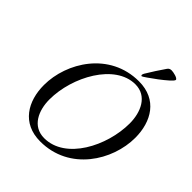

<svg xmlns="http://www.w3.org/2000/svg" viewBox="-232 -997 1158 1158"><g transform="rotate(45 347.0 -418.0)"><path d="M458 -697C465 -697 619 -806 619 -827C619 -841 575 -850 561 -850C550 -850 541 -847 534 -837C507 -798 481 -758 457 -718C454 -713 452 -707 452 -703C452 -700 454 -697 458 -697ZM303 14C553 14 693 -215 693 -407C693 -545 624 -664 468 -664C218 -664 78 -435 78 -243C78 -105 147 14 303 14ZM306 -17C204 -17 163 -111 163 -205C163 -399 292 -636 465 -636C567 -636 608 -539 608 -445C608 -251 487 -17 306 -17Z"/></g></svg>

Font: EB Garamond
Style: Italic
Weight: 400
Italic angle: -17.2°
Designer: Georg Duffner and Octavio Pardo
Foundry: Georg Duffner
Version: Version 1.000;PS 001.000;hotconv 1.0.88;makeotf.lib2.5.64775